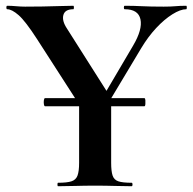

<svg xmlns="http://www.w3.org/2000/svg" viewBox="-20 -645 667 665"><path d="M136 -277Q133 -277 132 -284Q131 -291 132 -298Q133 -305 136 -305H480Q483 -305 483.5 -298Q484 -291 483.5 -284Q483 -277 480 -277ZM318 -278 441 -487Q474 -543 466.5 -578Q459 -613 412 -613Q409 -613 409 -619Q409 -625 412 -625Q444 -625 472 -623.5Q500 -622 547 -622Q572 -622 587.5 -623.5Q603 -625 625 -625Q627 -625 627 -619Q627 -613 625 -613Q605 -613 577 -595.5Q549 -578 521 -548Q493 -518 469 -478L339 -261ZM260 -274 108 -510Q68 -572 44.5 -592.5Q21 -613 5 -613Q2 -613 2 -619Q2 -625 5 -625Q20 -625 36 -623.5Q52 -622 67 -622Q95 -622 127 -622.5Q159 -623 187.5 -624Q216 -625 234 -625Q236 -625 236 -619Q236 -613 234 -613Q205 -613 199.5 -593Q194 -573 212 -546L356 -319ZM254 -310 365 -319V-81Q365 -52 370 -37Q375 -22 390 -17Q405 -12 436 -12Q439 -12 439 -6Q439 0 436 0Q410 0 378.5 -1Q347 -2 309 -2Q273 -2 240 -1Q207 0 181 0Q179 0 179 -6Q179 -12 181 -12Q212 -12 227.5 -17Q243 -22 248.5 -37Q254 -52 254 -81Z"/></svg>

Font: Cormorant Light
Style: Regular
Weight: 300
Designer: Christian Thalmann (Catharsis Fonts)
Foundry: Catharsis Fonts
Version: Version 4.000